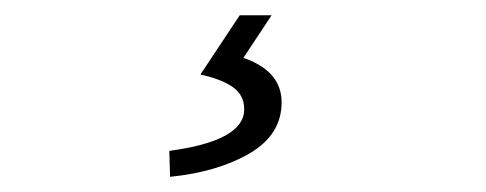

<svg xmlns="http://www.w3.org/2000/svg" viewBox="-20 -23 640 253"><path d="M204.1 210 203.1 175.8Q301.8 162.6 301.8 121.1Q301.8 102.5 287.1 92Q272.5 81.5 244.1 75.2L295.9 -2.9H337.9L300.8 53.2Q351.1 70.8 351.1 111.8Q351.1 154.3 309.1 179Q267.1 203.6 204.1 210Z"/></svg>

Font: Office Code Pro D Light Italic
Style: Regular
Weight: 300
Italic angle: -9°
Designer: Nathan Rutzky & Paul D. Hunt
Foundry: Adobe Systems Incorporated
Version: Version 1.004;PS 001.004;hotconv 1.0.70;makeotf.lib2.5.58329